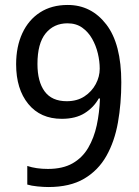

<svg xmlns="http://www.w3.org/2000/svg" viewBox="-20 -744 560 774"><path d="M469 -412Q469 -327 455.5 -250.5Q442 -174 409 -115.5Q376 -57 319 -23.5Q262 10 175 10Q156 10 131 7.5Q106 5 90 0V-75Q126 -63 173 -63Q233 -63 272.5 -85.5Q312 -108 335.5 -148Q359 -188 370 -239Q381 -290 383 -347H378Q358 -311 321.5 -288Q285 -265 229 -265Q143 -265 94 -325Q45 -385 45 -485Q45 -556 70 -610Q95 -664 141.5 -694Q188 -724 253 -724Q348 -724 408.5 -645.5Q469 -567 469 -412ZM252 -650Q197 -650 164 -609.5Q131 -569 131 -486Q131 -415 160 -375.5Q189 -336 249 -336Q291 -336 320.5 -355.5Q350 -375 366 -405Q382 -435 382 -467Q382 -497 374.5 -528.5Q367 -560 351.5 -587.5Q336 -615 311.5 -632.5Q287 -650 252 -650Z"/></svg>

Font: Noto Sans SemiCondensed
Style: Regular
Weight: 400
Width: 4
Designer: Monotype Design Team
Foundry: Monotype Imaging Inc.
Version: Version 2.013; ttfautohint (v1.8.4.7-5d5b)